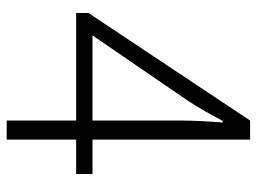

<svg xmlns="http://www.w3.org/2000/svg" viewBox="-117 -652 769 575"><g transform="rotate(90 267.5 -364.5)"><path d="M86 -257 284 -546C305 -579 325 -614 342 -647H347C344 -613 341 -559 341 -526V-257ZM501 -257H398V-729H341L19 -245V-208H341V0H398V-208H501Z"/></g></svg>

Font: Source Han Sans SC Light
Style: Regular
Weight: 300
Designer: Ryoko NISHIZUKA (kana & ideographs); Paul D. Hunt (Latin, Greek & Cyrillic); Wenlong ZHANG (bopomofo); Sandoll Communica
Foundry: Adobe Systems Incorporated
Version: Version 1.004;PS 1.004;hotconv 1.0.82;makeotf.lib2.5.63406